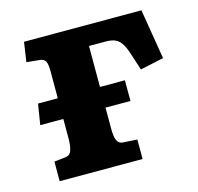

<svg xmlns="http://www.w3.org/2000/svg" viewBox="-83 -612 722 699"><g transform="rotate(-15 278.0 -262.0)"><path d="M59 0V-74L103.5 -79Q120 -81.5 125.2 -98.8Q130.5 -116 130.5 -142V-215.5H43.5L56 -293.5H130.5V-397Q130.5 -423 124.7 -433.2Q119 -443.5 103.5 -445L54 -450L65 -524H507.5L538.5 -335.5L450 -316.5L427 -387Q419 -411 409.2 -424.2Q399.5 -437.5 386 -442.7Q372.5 -448 351.5 -448H289.5V-293.5H383.5V-215.5H289.5V-136.5Q289.5 -121.5 291.3 -108.5Q293 -95.5 298.8 -87Q304.5 -78.5 315 -77L371.5 -73.5V0Z"/></g></svg>

Font: Literata Variable Black
Style: Regular
Weight: 900
Designer: Latin by Veronika Burian and Jose Scaglione. Greek by Irene Vlachou. Cyrillic by Vera Evstafieva.
Foundry: TypeTogether
Version: Version 3.021